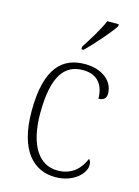

<svg xmlns="http://www.w3.org/2000/svg" viewBox="-118 -832 656 908"><g transform="rotate(15 210.5 -378.0)"><path d="M208 -619V-606H218C260 -646 325 -721 348 -756V-766H292C273 -721 237 -664 208 -619ZM244 10C337 10 387 -49 387 -85C387 -100 384 -108 377 -115C357 -67 319 -23 247 -23C159 -22 98 -102 98 -264C98 -453 156 -513 241 -513C316 -513 346 -464 346 -401C370 -401 384 -412 384 -436C384 -496 329 -543 243 -543C135 -543 56 -477 56 -263C56 -70 138 10 244 10Z"/></g></svg>

Font: Noto Serif Thai SemiCondensed ExtraLight
Style: Regular
Weight: 200
Width: 4
Designer: Monotype Design Team
Foundry: Monotype Imaging Inc.
Version: Version 2.002